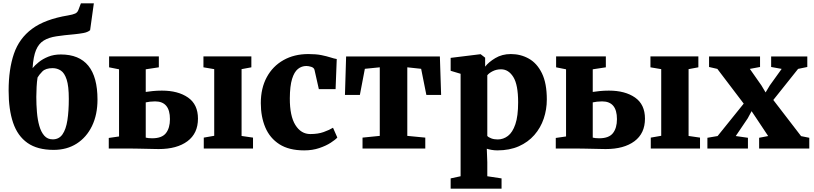

<svg xmlns="http://www.w3.org/2000/svg" viewBox="-20 -896 4910 1158"><path d="M303.5 8Q205.5 8 145.8 -34Q86 -76 59 -155.8Q32 -235.5 32 -349Q32 -478 63.8 -571.2Q95.5 -664.5 173.5 -722.2Q251.5 -780 390.5 -803Q420 -808 433.8 -814.5Q447.5 -821 453 -836.5L468 -876H546L523.5 -714Q509 -701.5 482.8 -696.8Q456.5 -692 430 -689.5Q366.5 -684 320.2 -677Q274 -670 243.8 -651.5Q213.5 -633 197.2 -594Q181 -555 176.5 -485Q190 -502 213.8 -521.2Q237.5 -540.5 271 -554Q304.5 -567.5 347 -567.5Q568 -567.5 568 -295.5Q568 -204.5 535 -136.2Q502 -68 442.8 -30Q383.5 8 303.5 8ZM298 -55.5Q336 -55.5 357 -85.8Q378 -116 386.5 -171Q395 -226 395 -300Q395 -376.5 382 -416.2Q369 -456 346.8 -470.5Q324.5 -485 297.5 -485Q255 -485 235.2 -464.8Q215.5 -444.5 206.5 -428.5Q202.5 -404 200.8 -372Q199 -340 199 -311.5Q199 -265 202.8 -219.8Q206.5 -174.5 217 -137.2Q227.5 -100 247 -77.8Q266.5 -55.5 298 -55.5Z M1209 0V-66L1272 -77V-479L1207 -490V-556H1496V-490L1437 -479V-76L1506 -66V0ZM636 0V-64L698 -73V-478L638 -490V-556H938V-490L859 -478V-341.5Q874.5 -344 901 -346.8Q927.5 -349.5 956.5 -349.5Q1054 -349.5 1114 -307.8Q1174 -266 1174 -180.5Q1174 -91.5 1110.5 -44.2Q1047 3 937 3Q929 3 908.2 2.5Q887.5 2 862 1.5Q836.5 1 813.5 0.5Q790.5 0 778 0ZM898 -62Q956.5 -62 980.8 -93Q1005 -124 1005 -177.5Q1005 -284.5 915.5 -284.5Q899.5 -284.5 884.8 -282.8Q870 -281 859 -278.5V-66Q873.5 -62 898 -62Z M1553 -274Q1553 -364 1589 -430.5Q1625 -497 1689.8 -533.5Q1754.5 -570 1840 -570Q1886.5 -570 1918.5 -563.5Q1950.5 -557 1972.8 -549.8Q1995 -542.5 2011 -540L2004 -358.5H1903L1877 -474Q1874 -487.5 1857.5 -492.8Q1841 -498 1828 -498Q1799 -498 1776.8 -480Q1754.5 -462 1741.5 -419.8Q1728.5 -377.5 1728 -303.5Q1727.5 -196.5 1761.5 -142Q1795.5 -87.5 1851.5 -87.5Q1898 -87.5 1931.5 -99.5Q1965 -111.5 1988.5 -125.5L2014.5 -66.5Q2002.5 -53 1974.2 -34.8Q1946 -16.5 1905.2 -2.8Q1864.5 11 1814.5 11Q1723 11 1665.2 -26Q1607.5 -63 1580.2 -127.5Q1553 -192 1553 -274Z M2166.5 0V-66L2270.5 -76.5V-490L2180.5 -481L2150.5 -323.5H2060.5L2067.5 -555.5H2633L2640.5 -323.5H2551.5L2520 -481L2436.5 -490V-76.5L2545 -66V0Z M3278 -296Q3278 -235.5 3259.2 -180.2Q3240.5 -125 3202.8 -81.8Q3165 -38.5 3109.2 -13.8Q3053.5 11 2979 11Q2962 11 2944 7.8Q2926 4.5 2916 1L2919 82V167L3005 180V242H2698V180L2758 167V-451L2698 -469V-547L2877 -569H2879L2906 -548V-494Q2926.5 -521 2967.2 -545.5Q3008 -570 3061 -570Q3120.5 -570 3169.8 -542.2Q3219 -514.5 3248.5 -454.2Q3278 -394 3278 -296ZM3002 -478Q2974.5 -478 2952 -466.8Q2929.5 -455.5 2919 -442V-76Q2926 -68 2942.8 -61.5Q2959.5 -55 2982 -55Q3015.5 -55 3043.5 -76.2Q3071.5 -97.5 3088.2 -146.5Q3105 -195.5 3105 -279Q3105 -385 3076 -431.5Q3047 -478 3002 -478Z M3905 0V-66L3968 -77V-479L3903 -490V-556H4192V-490L4133 -479V-76L4202 -66V0ZM3332 0V-64L3394 -73V-478L3334 -490V-556H3634V-490L3555 -478V-341.5Q3570.5 -344 3597 -346.8Q3623.5 -349.5 3652.5 -349.5Q3750 -349.5 3810 -307.8Q3870 -266 3870 -180.5Q3870 -91.5 3806.5 -44.2Q3743 3 3633 3Q3625 3 3604.2 2.5Q3583.5 2 3558 1.5Q3532.5 1 3509.5 0.5Q3486.5 0 3474 0ZM3594 -62Q3652.5 -62 3676.8 -93Q3701 -124 3701 -177.5Q3701 -284.5 3611.5 -284.5Q3595.5 -284.5 3580.8 -282.8Q3566 -281 3555 -278.5V-66Q3569.5 -62 3594 -62Z M4308 -75.5 4465.5 -271 4306.5 -480.5 4256.5 -492V-555.5H4564V-492L4502.5 -480.5L4572.5 -380.5L4597.5 -338.5L4623 -381L4694.5 -480.5L4631 -492V-555.5H4849V-492L4793.5 -480.5L4644 -293L4811.5 -75L4861 -65V0H4558.5V-65L4613 -75.5L4542.5 -181.5L4513 -225.5L4489.5 -182L4417.5 -75.5L4491 -65V0H4246.5V-65Z"/></svg>

Font: Merriweather Black
Style: Regular
Weight: 900
Designer: Eben Sorkin
Foundry: Eben Sorkin
Version: Version 2.200;gftools[0.9.31]